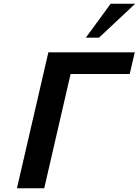

<svg xmlns="http://www.w3.org/2000/svg" viewBox="-20 -1000 738 1020"><path d="M355 -607 215 0H70L237 -722H696L669 -607ZM506 -800H436L568 -980H698Z"/></svg>

Font: Perun
Style: Bold Italic
Weight: 700
Italic angle: -12°
Foundry: Copyright (c) Stefan Peev, Context Ltd, 2016
Version: Version 1.027